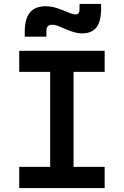

<svg xmlns="http://www.w3.org/2000/svg" viewBox="-20 -950 626 970"><path d="M77.1 0H508.8V-106.9H351.6V-586.9H508.8V-693.4H77.1V-586.9H233.4V-106.9H77.1ZM105 -764.6H214.4V-793.9C214.4 -815.4 224.1 -825.2 245.6 -825.2C258.3 -825.2 277.8 -817.9 304.7 -805.7C342.3 -789.1 370.1 -781.2 394 -781.2C460.4 -781.2 490.7 -820.8 490.7 -905.8V-930.2H381.8V-903.3C381.8 -885.3 375 -877 361.8 -877C348.6 -877 331.1 -884.3 294.4 -899.4C263.2 -912.1 238.3 -918.5 212.4 -918.5C139.2 -918.5 105 -877.4 105 -789.1Z"/></svg>

Font: Cascadia Mono SemiBold
Style: Regular
Weight: 600
Monospace: yes
Designer: Aaron Bell
Foundry: Saja Typeworks
Version: Version 2404.023